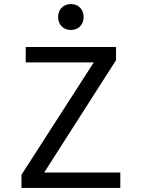

<svg xmlns="http://www.w3.org/2000/svg" viewBox="-20 -928 700 948"><path d="M574 -76V0H86V-65L443 -620H107V-696H553V-631L198 -76ZM267 -844Q267 -872 284.5 -890Q302 -908 330 -908Q358 -908 375.5 -890Q393 -872 393 -844Q393 -816 375.5 -798Q358 -780 330 -780Q302 -780 284.5 -798Q267 -816 267 -844Z"/></svg>

Font: AmikoRegular
Style: Regular
Weight: 400
Designer: Pablo Impallari, Rodrigo Fuenzalida, Andres Torresi
Foundry: Impallari Type
Version: Version 1.000; ttfautohint (v1.3)